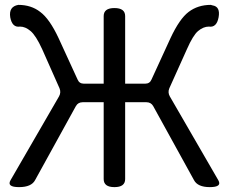

<svg xmlns="http://www.w3.org/2000/svg" viewBox="-20 -767 938 787"><path d="M23 -28 222 -372Q231 -388 224 -405L153 -565Q127 -622 105 -640Q84 -658 62 -658Q30 -653 22 -696Q15 -740 55 -747Q108 -747 145 -718Q183 -690 220 -611L298 -441Q305 -424 324 -424H405V-701Q405 -734 449 -734Q493 -734 493 -701V-424H575Q594 -424 601 -441L679 -611Q716 -690 753 -718Q791 -747 844 -747L851 -745Q884 -740 876 -696Q868 -653 836 -658Q814 -658 792 -640Q771 -622 746 -565L674 -405Q667 -388 676 -372L875 -28Q891 0 840 0Q790 0 775 -29L608 -332Q599 -348 580 -348H493V-33Q493 0 449 0Q405 0 405 -33V-348H319Q300 -348 291 -332L124 -29Q109 0 58 0Q7 0 23 -28Z"/></svg>

Font: Swei Gothic CJK TC Regular
Style: Regular
Weight: 400
Version: Version 2.129